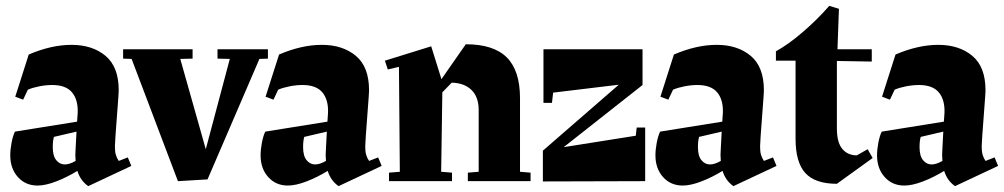

<svg xmlns="http://www.w3.org/2000/svg" viewBox="-20 -618 3425 655"><path d="M428 -52 281 17Q254 -2 244 -35Q208 -13 171.5 1Q135 15 108 15Q67 15 41 -14Q15 -43 15 -88Q15 -108 19.5 -131.5Q24 -155 31 -169L243 -203L245 -232Q247 -277 226 -302.5Q205 -328 158 -328Q137 -328 114 -323.5Q91 -319 75 -312L59 -278L32 -288L78 -432Q155 -465 224 -465Q295 -465 340 -427.5Q385 -390 385 -310L384 -290L374 -155L372 -119Q372 -101 375 -90.5Q378 -80 385 -69L416 -81ZM238 -69 237 -90 238 -112 241 -169 164 -151Q160 -138 160 -116Q160 -86 172 -71.5Q184 -57 201 -57Q217 -57 238 -69Z M894 -450V-418L865 -417L688 -6L587 0L429 -417L400 -418V-450H637V-418L595 -417L682 -109L764 -417L722 -418V-450Z M1282 -52 1135 17Q1108 -2 1098 -35Q1062 -13 1025.5 1Q989 15 962 15Q921 15 895 -14Q869 -43 869 -88Q869 -108 873.5 -131.5Q878 -155 885 -169L1097 -203L1099 -232Q1101 -277 1080 -302.5Q1059 -328 1012 -328Q991 -328 968 -323.5Q945 -319 929 -312L913 -278L886 -288L932 -432Q1009 -465 1078 -465Q1149 -465 1194 -427.5Q1239 -390 1239 -310L1238 -290L1228 -155L1226 -119Q1226 -101 1229 -90.5Q1232 -80 1239 -69L1270 -81ZM1092 -69 1091 -90 1092 -112 1095 -169 1018 -151Q1014 -138 1014 -116Q1014 -86 1026 -71.5Q1038 -57 1055 -57Q1071 -57 1092 -69Z M1790 -29V0H1576V-29L1613 -32V-243Q1613 -287 1588.5 -311Q1564 -335 1521 -336L1489 -303L1485 -32L1522 -29V0H1307V-29L1344 -32L1341 -390L1303 -381L1293 -411L1451 -460L1486 -348L1569 -467Q1664 -467 1709 -422Q1754 -377 1754 -283V-32Z M1832 -104 2091 -329 1867 -302 1863 -267H1834V-450H2172V-328L1903 -116L2149 -155L2152 -183H2181V0L1832 1Z M2629 -52 2482 17Q2455 -2 2445 -35Q2409 -13 2372.5 1Q2336 15 2309 15Q2268 15 2242 -14Q2216 -43 2216 -88Q2216 -108 2220.5 -131.5Q2225 -155 2232 -169L2444 -203L2446 -232Q2448 -277 2427 -302.5Q2406 -328 2359 -328Q2338 -328 2315 -323.5Q2292 -319 2276 -312L2260 -278L2233 -288L2279 -432Q2356 -465 2425 -465Q2496 -465 2541 -427.5Q2586 -390 2586 -310L2585 -290L2575 -155L2573 -119Q2573 -101 2576 -90.5Q2579 -80 2586 -69L2617 -81ZM2439 -69 2438 -90 2439 -112 2442 -169 2365 -151Q2361 -138 2361 -116Q2361 -86 2373 -71.5Q2385 -57 2402 -57Q2418 -57 2439 -69Z M2957 -79 2835 9Q2761 9 2727.5 -27.5Q2694 -64 2694 -145V-411H2627V-443Q2669 -466 2718.5 -508.5Q2768 -551 2809 -598L2842 -588L2837 -450H2954V-408L2835 -410V-180Q2835 -132 2853.5 -110Q2872 -88 2903 -88L2940 -109Z M3385 -52 3238 17Q3211 -2 3201 -35Q3165 -13 3128.5 1Q3092 15 3065 15Q3024 15 2998 -14Q2972 -43 2972 -88Q2972 -108 2976.5 -131.5Q2981 -155 2988 -169L3200 -203L3202 -232Q3204 -277 3183 -302.5Q3162 -328 3115 -328Q3094 -328 3071 -323.5Q3048 -319 3032 -312L3016 -278L2989 -288L3035 -432Q3112 -465 3181 -465Q3252 -465 3297 -427.5Q3342 -390 3342 -310L3341 -290L3331 -155L3329 -119Q3329 -101 3332 -90.5Q3335 -80 3342 -69L3373 -81ZM3195 -69 3194 -90 3195 -112 3198 -169 3121 -151Q3117 -138 3117 -116Q3117 -86 3129 -71.5Q3141 -57 3158 -57Q3174 -57 3195 -69Z"/></svg>

Font: Rakkas
Style: Regular
Weight: 400
Designer: Zeynep Akay
Foundry: Zeynep Akay
Version: Version 2.000